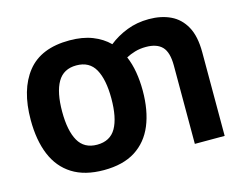

<svg xmlns="http://www.w3.org/2000/svg" viewBox="-100 -883 1328 1051"><g transform="rotate(-15 563.5 -357.5)"><path d="M368 10Q260 10 189.5 -34.5Q119 -79 85 -161.5Q51 -244 51 -358Q51 -530 128.5 -627.5Q206 -725 368 -725Q442 -725 497 -703.5Q552 -682 590 -644Q635 -680 692.5 -702.5Q750 -725 818 -725Q887 -725 940 -700Q993 -675 1023.5 -620Q1054 -565 1054 -474V0H885V-444Q885 -519 855 -550.5Q825 -582 763 -582Q729 -582 700.5 -573.5Q672 -565 650 -553Q668 -511 676.5 -461Q685 -411 685 -356Q685 -243 651 -161Q617 -79 547 -34.5Q477 10 368 10ZM368 -134Q442 -134 475 -191.5Q508 -249 508 -359Q508 -466 475.5 -524.5Q443 -583 369 -583Q296 -583 262.5 -525Q229 -467 229 -358Q229 -250 262 -192Q295 -134 368 -134Z"/></g></svg>

Font: Noto Sans Mono SemiCondensed Black
Style: Regular
Weight: 900
Width: 4
Designer: Monotype Design Team
Foundry: Monotype Imaging Inc.
Version: Version 2.014; ttfautohint (v1.8.4.7-5d5b)